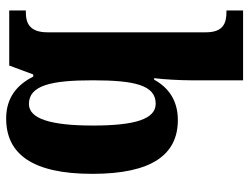

<svg xmlns="http://www.w3.org/2000/svg" viewBox="-113 -687 810 624"><g transform="rotate(90 292.0 -375.0)"><path d="M365 10C481 10 545 -76 545 -270C545 -463 483 -548 370 -548C304 -548 263 -515 239 -471H234C238 -501 241 -555 241 -591V-760H14V-706H18C55 -706 85 -696 85 -639V-124C85 -63 51 -54 20 -54H14V0H193L222 -78H229C255 -26 297 10 365 10ZM318 -64C257 -64 241 -138 241 -271C241 -408 257 -476 317 -476C367 -476 388 -409 388 -272C388 -138 367 -64 318 -64Z"/></g></svg>

Font: Noto Serif Condensed ExtraBold
Style: Regular
Weight: 800
Width: 3
Designer: Monotype Design Team
Foundry: Monotype Imaging Inc.
Version: Version 2.013